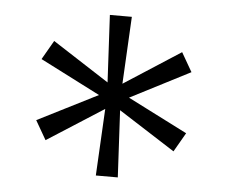

<svg xmlns="http://www.w3.org/2000/svg" viewBox="-42 -920 702 592"><g transform="rotate(5 309.0 -623.5)"><path d="M356 -623 541 -529 507 -470 332 -582 343 -375H275L286 -582L111 -470L77 -529L263 -623L77 -718L111 -777L286 -664L275 -872H343L332 -664L507 -777L541 -718Z"/></g></svg>

Font: Biryani Light
Style: Regular
Weight: 300
Designer: Dan Reynolds and Mathieu Réguer
Foundry: Dan Reynolds and Mathieu Réguer
Version: Version 1.004; ttfautohint (v1.1) -l 5 -r 5 -G 72 -x 0 -D la